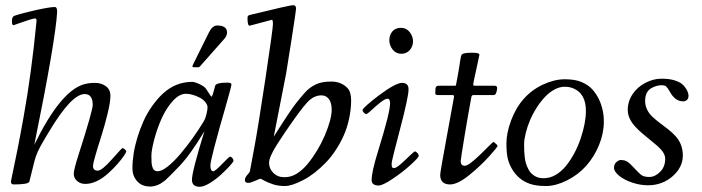

<svg xmlns="http://www.w3.org/2000/svg" viewBox="-20 -705 2702 739"><path d="M337.9 -66.9Q337.9 -48.1 356 -48.1Q372.3 -48.1 410.6 -91.6Q449 -135 450.9 -135Q454.8 -135 460.4 -130.4Q466.1 -125.7 466.1 -122.4Q466.1 -119.1 457.4 -106Q448.7 -92.8 432.7 -74.5Q416.7 -56.2 397.5 -38.8Q351.3 2.9 308.1 2.9Q289.6 2.9 276.7 -8.4Q263.9 -19.8 263.9 -36Q263.9 -52.2 282.2 -108.9Q336.9 -279.5 336.9 -301.3Q336.9 -343 305.9 -343Q254.9 -343 168 -197Q165.5 -192.9 157.2 -179.1Q148.9 -165.3 145.8 -159.7Q142.6 -154.1 136.1 -142.5Q129.6 -130.9 126.5 -123.8Q117.2 -103 114 -90.1L93 -6.1Q89.8 4.9 33 4.9Q22 4.9 22 -6.1Q22 -8.5 28.8 -39.8Q35.6 -71 46.9 -127.6Q58.1 -184.1 70.8 -254.9Q101.1 -422.9 120.1 -618.9Q122.1 -634 116 -634Q105.5 -634 69.5 -621Q33.4 -607.9 32 -607.9Q25.9 -607.9 25.9 -624.1Q25.9 -640.4 34.9 -644Q65.2 -654.5 118.8 -666.3Q172.4 -678 190.9 -678Q200 -678 200 -659.9Q194.3 -552 112.1 -147.9Q212.4 -353.8 302.5 -380.4Q321.5 -386 345.7 -386Q369.9 -386 387.5 -373.2Q405 -360.4 405 -336.4Q405 -312.5 394.5 -269.2Q384 -225.8 371.6 -186.3Q337.9 -80.6 337.9 -66.9Z M727.5 -446Q720.7 -446 720.7 -449.1Q720.7 -452.1 723.6 -458L784.7 -581.1Q797.6 -606.9 816 -606.9Q834.5 -606.9 844.1 -600.2Q853.8 -593.5 853.8 -580.3Q853.8 -567.1 843.8 -555.9L752.7 -452.9Q747.6 -446 742.7 -446ZM748.8 13.9Q718.8 13.9 718.8 -12.9Q718.8 -44.7 766.8 -200Q711.7 -108.2 669.1 -64.1Q626.5 -20 616.2 -11.2Q588.9 11.7 561.3 12.9Q559.6 12.9 557.9 12.9Q525.6 12.9 507.7 -7.7Q489.7 -28.3 489.7 -56.4Q489.7 -84.5 494.4 -114Q499 -143.6 508.7 -175.4Q518.3 -207.3 532 -237.9Q545.7 -268.6 565.1 -296.1Q584.5 -323.7 606.9 -344.7Q656 -389.9 719.7 -389.9Q729.5 -389.9 748 -381.1Q766.6 -372.3 772.7 -363.6Q778.8 -355 783.2 -347.7Q792.5 -333 793.9 -333Q797.9 -333 807.9 -374Q810.8 -387 854.7 -387Q870.8 -387 870.8 -380Q870.8 -373 850.6 -302.7Q789.8 -91.8 789.8 -68.8Q789.8 -45.9 800.8 -45.9Q808.1 -45.9 835 -74Q861.8 -102.1 865.7 -102.1Q869.6 -102.1 874.1 -96.8Q878.7 -91.6 878.7 -86.8Q878.7 -82 864.5 -66.5Q850.3 -51 830.8 -33Q811.3 -14.9 787.8 -0.5Q764.4 13.9 748.8 13.9ZM566.4 -62.7Q571 -45.9 586.8 -45.9Q602.5 -45.9 625.4 -64Q648.2 -82 672.9 -110.8Q723.6 -170.9 763.7 -237.1Q770.8 -248.8 774.8 -265.9Q778.8 -283 778.8 -292.2Q778.8 -301.5 770 -312.3Q761.2 -323 748 -329.6Q720 -344 695.2 -344Q670.4 -344 645.4 -316.7Q620.4 -289.3 602.7 -250.2Q585 -211.2 573.9 -168.9Q562.7 -126.7 562.7 -106Q562.7 -85.2 563.4 -78.1Q564 -71 566.4 -62.7Z M935.5 -1Q922.6 -1 922.6 -12Q922.6 -23.2 936.5 -37.1Q941.7 -44.4 941.9 -46.1Q942.6 -51.8 957.9 -132Q973.1 -212.2 1001.8 -403.6Q1030.5 -595 1030.5 -611.9Q1030.5 -628.9 1026.6 -628.9L940.7 -606Q932.6 -606 932.6 -636Q932.6 -644.8 939.7 -647Q1095.7 -685.1 1107.7 -685.1Q1119.6 -685.1 1119.6 -672.1Q1119.6 -665.5 1102.3 -554.1Q1085 -442.6 1081.4 -422.7Q1077.9 -402.8 1033.7 -179Q1097.9 -280.8 1119.9 -308.3Q1141.8 -335.9 1153.1 -348.1Q1164.3 -360.4 1173.7 -367.1Q1183.1 -373.8 1195.1 -379.9Q1217.5 -391.1 1255 -391.1Q1292.5 -391.1 1316.7 -366.9Q1331.5 -352.1 1331.5 -318.7Q1331.5 -285.4 1323.9 -249.3Q1316.2 -213.1 1302.9 -183.3Q1289.6 -153.6 1271.6 -126.5Q1253.7 -99.4 1233.3 -78.4Q1212.9 -57.4 1190.9 -40.3Q1168.9 -23.2 1147.7 -12.2Q1103.3 11 1076.5 11Q1049.8 11 1029.4 3.9Q1009 -3.2 996.6 -10.1Q984.1 -17.1 982.2 -17.1Q980.2 -17.1 961.9 -9Q943.6 -1 935.5 -1ZM1230.2 -183.6Q1256.6 -246.6 1256.6 -282Q1256.6 -319.6 1236.1 -332.8Q1228.3 -337.9 1216.4 -337.9Q1204.6 -337.9 1192.9 -333.1Q1181.2 -328.4 1170.9 -319.3Q1153.3 -303.5 1114.1 -248.9Q1075 -194.3 1045.3 -147.3Q1015.6 -100.3 1015.6 -78.2Q1015.6 -56.2 1032 -39.6Q1048.3 -22.9 1074.7 -22.9Q1101.1 -22.9 1123.3 -37.2Q1145.5 -51.5 1164.4 -74.5Q1183.3 -97.4 1200.7 -126.2Q1218 -155 1230.2 -183.6Z M1438 -337.6Q1502.7 -386 1527.6 -386Q1552.5 -386 1552.5 -361.1Q1552.5 -332.3 1520 -209Q1487.5 -85.7 1487.5 -76.9Q1487.5 -68.1 1487.8 -65.4Q1488.8 -58.1 1496.8 -58.1Q1504.9 -58.1 1523.1 -74.1Q1541.3 -90.1 1557.5 -106.1Q1573.7 -122.1 1577.3 -122.1Q1580.8 -122.1 1586.2 -116.5Q1591.6 -110.8 1591.6 -104.7Q1591.6 -98.6 1560.2 -70.2Q1528.8 -41.7 1490.8 -16.4Q1452.9 9 1437.5 9Q1410.4 9 1410.4 -12Q1410.4 -43.2 1434.8 -122.1Q1459.2 -200.9 1470.3 -245.5Q1481.4 -290 1481.4 -307.5Q1481.4 -325 1471.7 -325Q1461.9 -325 1443.5 -310.2Q1425 -295.4 1409.5 -280.8Q1394 -266.1 1389.6 -266.1Q1385.3 -266.1 1380.4 -271.4Q1375.5 -276.6 1375.5 -281.2Q1375.5 -285.9 1394.4 -302.5Q1413.3 -319.1 1438 -337.6ZM1524.4 -498Q1504.2 -498 1491.3 -514.3Q1478.5 -530.5 1478.5 -550.3Q1478.5 -570.1 1490.2 -584Q1502 -597.9 1522.9 -597.9Q1543.9 -597.9 1556.8 -581.7Q1569.6 -565.4 1569.6 -545.9Q1569.6 -526.4 1557.1 -512.2Q1544.7 -498 1524.4 -498Z M1666.3 -339.1Q1655.3 -339.1 1655.3 -345.9L1656.2 -365Q1656.2 -368.2 1659.1 -371.6Q1661.9 -375 1667.2 -375Q1699.7 -375 1716.1 -375Q1732.4 -375 1733.3 -375.2Q1734.1 -375.5 1734.3 -375.7Q1734.4 -376 1734.9 -376.8Q1735.4 -377.7 1741.3 -410.5Q1747.3 -443.4 1750.5 -467.3Q1753.7 -491.2 1757.6 -495.4Q1764.2 -502 1794.2 -502H1801.3Q1825.2 -502 1825.2 -493.9Q1825.2 -492.2 1819.8 -468.3Q1799.8 -379.4 1801.3 -377.2Q1802.7 -375 1808.3 -375H1884.3Q1895 -375 1893.3 -362.8Q1890.4 -339.1 1880.4 -339.1H1802.2Q1795.4 -339.1 1794.2 -331.1Q1782.7 -269.8 1767.9 -180.5Q1753.2 -91.3 1753.2 -85Q1753.2 -66.9 1769.3 -66.9Q1784.2 -66.9 1831.3 -112.8Q1848.9 -130.1 1863.3 -144.5Q1877.7 -158.9 1879.2 -158.9Q1880.6 -158.9 1887.9 -152.3Q1895.3 -145.8 1895.3 -143.6Q1895.3 -141.4 1886 -130Q1876.7 -118.7 1861.8 -102.1Q1846.9 -85.4 1827 -66.8Q1807.1 -48.1 1787.4 -32.2Q1741.9 4.9 1712.4 4.9Q1674.3 4.9 1674.3 -32Q1674.3 -42.5 1700.8 -185.7Q1727.3 -328.9 1727.3 -331.1V-335.4Q1727.3 -339.1 1721.2 -339.1Z M2285.6 -322.3Q2304.2 -282.5 2304.2 -237.3Q2304.2 -192.1 2285.8 -147Q2267.3 -101.8 2236.5 -67Q2205.6 -32.2 2162.2 -10.6Q2118.9 11 2081.5 11Q2044.2 11 2020.6 2.9Q1997.1 -5.1 1980.3 -19.3Q1963.6 -33.4 1952 -52.4Q1940.4 -71.3 1934.8 -92.9Q1929.2 -114.5 1929.2 -153.4Q1929.2 -192.4 1946.9 -240.7Q1964.6 -289.1 1995.5 -324.1Q2026.4 -359.1 2069.9 -379.5Q2113.5 -399.9 2153.9 -399.9Q2194.3 -399.9 2219.2 -389Q2244.1 -378.2 2259.6 -361.2Q2275.1 -344.2 2285.6 -322.3ZM2026.4 -36.6Q2044.9 -19 2071 -19Q2097.2 -19 2119 -32Q2140.9 -44.9 2158.2 -66.2Q2175.5 -87.4 2190.2 -114.7Q2204.8 -142.1 2214.6 -170.9Q2235.1 -231.4 2235.1 -278.1Q2235.1 -344.2 2187.7 -364.5Q2172.4 -371.1 2153.1 -371.1Q2133.8 -371.1 2114.3 -360.5Q2094.7 -349.9 2077.9 -332.2Q2061 -314.5 2046 -291.1Q2031 -267.8 2020.4 -243Q2009.8 -218.3 2003.5 -192.9Q1997.3 -167.5 1997.3 -150.8Q1997.3 -134 1997.6 -125.2Q1997.8 -116.5 1999.4 -102.3Q2001 -88.1 2003.9 -77.9Q2006.8 -67.6 2012.6 -55.8Q2018.3 -43.9 2026.4 -36.6Z M2448.7 -31.2Q2458.5 -23.9 2479.6 -23.9Q2500.7 -23.9 2520.5 -43.2Q2540.3 -62.5 2540.3 -94Q2540.3 -116.5 2511.7 -142.1Q2499 -153.3 2483.6 -165.5Q2468.3 -177.7 2452.9 -190.9Q2437.5 -204.1 2424.8 -217.8Q2396.2 -249 2396.2 -281.9Q2396.2 -314.7 2414.6 -342.3Q2432.9 -369.9 2463.9 -386Q2494.9 -402.1 2525.3 -402.1Q2555.7 -402.1 2575.1 -396.1Q2594.5 -390.1 2604.5 -382.1Q2614.5 -374 2620.6 -363.8Q2630.1 -347.9 2630.1 -336.8Q2630.1 -325.7 2624 -320.3Q2617.9 -314.9 2609.1 -314.9Q2578.6 -314.9 2558.1 -352.1Q2546.1 -372.6 2540.3 -374.8Q2534.4 -377 2525.8 -377Q2517.1 -377 2506.3 -374Q2495.6 -371.1 2485.4 -364.7Q2463.1 -350.8 2463.1 -316.9Q2463.1 -282 2491.9 -254.9Q2504.6 -242.9 2520.1 -231.4Q2535.6 -220 2551.1 -207.8Q2566.7 -195.6 2579.3 -181.9Q2608.2 -150.9 2608.2 -106.9Q2608.2 -61 2568.6 -26.4Q2529.1 8.1 2474.1 8.1Q2444.1 8.1 2413.6 -2.1Q2383.1 -12.2 2363.2 -28.4Q2343.3 -44.7 2343.3 -59Q2343.3 -73.2 2352.5 -81.2Q2361.8 -89.1 2368 -89.1Q2374.3 -89.1 2378.2 -88.5Q2382.1 -87.9 2385 -87.2Q2387.9 -86.4 2391.2 -84.5Q2394.5 -82.5 2396.4 -81.4Q2398.2 -80.3 2401.4 -77.5Q2404.5 -74.7 2405.9 -73.5Q2407.2 -72.3 2410.6 -68.7Q2414.1 -65.2 2416.9 -62.4Q2419.7 -59.6 2427.9 -51Q2436 -42.5 2439.5 -39.2Q2442.9 -35.9 2448.7 -31.2Z"/></svg>

Font: Fanwood Text
Style: Italic
Weight: 400
Italic angle: -9°
Version: Version 1.101